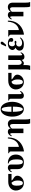

<svg xmlns="http://www.w3.org/2000/svg" viewBox="2431 -3163 937 5839"><g transform="rotate(-90 2899.5 -243.5)"><path d="M529 -461H290C114 -461 25 -347 25 -232C25 -86 124 14 250 14C383 14 475 -89 475 -185C475 -288 366 -293 329 -361H529ZM329 -169C329 -93 312 -17 252 -17C195 -17 172 -71 172 -219C172 -316 216 -361 265 -361C317 -295 329 -247 329 -169Z M815 -381C815 -454 759 -473 716 -473C650 -473 601 -419 580 -365L603 -354C616 -378 632 -402 652 -402C671 -402 676 -378 676 -355V-173C676 -36 759 14 893 14C1027 14 1119 -87 1119 -229C1119 -387 1015 -473 849 -473V-449C939 -442 972 -329 972 -226C972 -111 965 -17 893 -17C822 -17 815 -105 815 -225Z M1609 -473C1587 -226 1457 -156 1357 -138H1352V-461H1159V-437C1203 -428 1213 -419 1213 -372V14H1239C1419 -17 1639 -144 1639 -473Z M1909 0V-348C1909 -352 1915 -361 1926 -372C1948 -394 1972 -406 1997 -406C2030 -406 2047 -378 2047 -319V53C2047 129 2048 165 2069 205H2207C2189 165 2186 127 2186 52V-328C2186 -418 2134 -473 2052 -473C1991 -473 1944 -446 1909 -386H1908C1908 -456 1853 -473 1810 -473C1744 -473 1695 -419 1674 -365L1697 -354C1710 -378 1726 -402 1746 -402C1768 -402 1770 -370 1770 -346V0Z M2497 -692C2347 -692 2272 -510 2272 -341C2272 -171 2345 14 2505 14C2644 14 2723 -172 2723 -340C2723 -511 2644 -692 2497 -692ZM2419 -364C2419 -503 2430 -661 2497 -661C2557 -661 2576 -503 2576 -364ZM2576 -320C2576 -170 2558 -17 2497 -17C2437 -17 2419 -168 2419 -320Z M2956 -461H2763V-437C2803 -432 2817 -421 2817 -376V-77C2817 -31 2844 14 2909 14C2979 14 3031 -37 3052 -89L3029 -101C3016 -78 3000 -56 2980 -56C2958 -56 2956 -88 2956 -112Z M3603 -461H3364C3188 -461 3099 -347 3099 -232C3099 -86 3198 14 3324 14C3457 14 3549 -89 3549 -185C3549 -288 3440 -293 3403 -361H3603ZM3403 -169C3403 -93 3386 -17 3326 -17C3269 -17 3246 -71 3246 -219C3246 -316 3290 -361 3339 -361C3391 -295 3403 -247 3403 -169Z M3841 -9H3842C3852 8 3876 14 3895 14C3932 14 3970 -17 3995 -55H3996C4001 -4 4028 31 4086 31C4172 31 4209 -24 4230 -76L4209 -88C4195 -65 4178 -39 4157 -39C4138 -39 4134 -58 4134 -111V-461H3995V-102C3966 -66 3942 -51 3916 -51C3883 -51 3847 -82 3847 -143V-461H3708V67C3708 135 3705 168 3687 205H3821C3834 173 3841 120 3841 68Z M4407 -528H4455L4518 -595C4537 -616 4552 -635 4552 -648C4552 -674 4539 -692 4515 -692C4495 -692 4478 -687 4468 -664ZM4664 -109C4637 -66 4571 -40 4513 -40C4453 -40 4404 -67 4404 -135C4404 -190 4451 -222 4490 -222C4507 -217 4523 -213 4534 -213C4565 -213 4578 -229 4578 -243C4578 -255 4566 -268 4539 -268C4509 -268 4496 -257 4485 -257C4440 -257 4411 -292 4411 -342C4411 -396 4444 -442 4490 -442C4536 -442 4555 -426 4555 -405C4555 -394 4547 -378 4547 -363C4547 -324 4576 -309 4604 -309C4645 -309 4665 -337 4665 -367C4665 -444 4578 -473 4501 -473C4364 -473 4298 -400 4298 -330C4298 -298 4324 -258 4368 -242V-241C4309 -210 4280 -170 4280 -118C4280 -10 4378 14 4478 14C4571 14 4635 -21 4681 -91Z M5161 -473C5139 -226 5009 -156 4909 -138H4904V-461H4711V-437C4755 -428 4765 -419 4765 -372V14H4791C4971 -17 5191 -144 5191 -473Z M5461 0V-348C5461 -352 5467 -361 5478 -372C5500 -394 5524 -406 5549 -406C5582 -406 5599 -378 5599 -319V53C5599 129 5600 165 5621 205H5759C5741 165 5738 127 5738 52V-328C5738 -418 5686 -473 5604 -473C5543 -473 5496 -446 5461 -386H5460C5460 -456 5405 -473 5362 -473C5296 -473 5247 -419 5226 -365L5249 -354C5262 -378 5278 -402 5298 -402C5320 -402 5322 -370 5322 -346V0Z"/></g></svg>

Font: XITS
Style: Bold
Weight: 700
Designer: MicroPress Inc., with final additions and corrections provided by Coen Hoffman, Elsevier (retired)
Version: Version 1.107